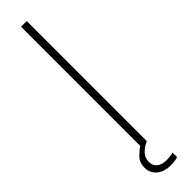

<svg xmlns="http://www.w3.org/2000/svg" viewBox="-311 -714 837 837"><g transform="rotate(-45 107.5 -295.5)"><path d="M125 149Q84 149 60 128.5Q36 108 36 75Q36 43 55.5 23.5Q75 4 90 -5V-740H125V0Q125 0 110.5 7.5Q96 15 81.5 31Q67 47 67 71Q67 93 82.5 106.5Q98 120 129 120Q144 120 156.5 117.5Q169 115 169 115V143Q169 143 156 146Q143 149 125 149Z"/></g></svg>

Font: Be Vietnam Pro Thin
Style: Regular
Weight: 100
Designer: Lam Bao, Tony Le, Vietanh Nguyen
Foundry: Yellow Type Foundry
Version: Version 1.002; ttfautohint (v1.8.3)